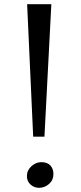

<svg xmlns="http://www.w3.org/2000/svg" viewBox="-20 -889 386 920"><path d="M193 -234H139L110 -869H226ZM236 -55Q236 -26 215 -7.5Q194 11 167 11Q144 11 126.5 -4.5Q109 -20 109 -45Q109 -73 130.5 -92.5Q152 -112 178 -112Q207 -112 221.5 -96Q236 -80 236 -55Z"/></svg>

Font: Martel
Style: Regular
Weight: 400
Designer: Dan Reynolds
Foundry: Dan Reynolds
Version: Version 1.001; ttfautohint (v1.1) -l 5 -r 5 -G 72 -x 0 -D la